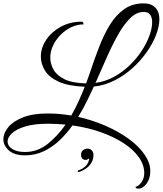

<svg xmlns="http://www.w3.org/2000/svg" viewBox="-23 -811 968 1142"><path d="M799 311Q789 311 786 307.5Q783 304 783 300Q801 297 818 273.5Q835 250 835 219Q835 170 803 124.5Q771 79 713 41Q655 3 577.5 -24.5Q500 -52 408 -65Q374 -17 331.5 23.5Q289 64 237.5 88.5Q186 113 126 113Q63 113 30 84Q-3 55 -3 17Q-3 -18 25.5 -53.5Q54 -89 112.5 -112.5Q171 -136 261 -136Q330 -136 401 -124Q426 -168 446 -212Q466 -256 481 -295Q382 -299 325 -325.5Q268 -352 244 -392Q220 -432 220 -474Q220 -527 252 -574.5Q284 -622 339 -652Q394 -682 462 -682Q470 -682 472 -676Q474 -670 474 -666Q436 -666 400.5 -649Q365 -632 337 -603.5Q309 -575 292.5 -540Q276 -505 276 -468Q276 -432 295 -397.5Q314 -363 360 -340Q406 -317 489 -315Q498 -338 504.5 -357.5Q511 -377 516 -391Q540 -463 567.5 -534Q595 -605 630.5 -663Q666 -721 715 -756Q764 -791 832 -791Q876 -791 900.5 -766Q925 -741 925 -697Q925 -654 905 -602.5Q885 -551 849 -500Q813 -449 764 -405Q715 -361 657 -332Q599 -303 535 -296Q520 -264 497 -215.5Q474 -167 442 -116Q529 -96 606.5 -62Q684 -28 743.5 15.5Q803 59 837 108.5Q871 158 871 207Q871 251 849 281Q827 311 799 311ZM832 -740Q789 -740 751 -702.5Q713 -665 678.5 -603.5Q644 -542 611 -467Q578 -392 545 -318Q604 -326 655 -354Q706 -382 748 -422.5Q790 -463 820 -509Q850 -555 866 -599.5Q882 -644 882 -679Q882 -707 870 -723.5Q858 -740 832 -740ZM22 31Q22 56 49 74.5Q76 93 126 93Q200 93 260 45.5Q320 -2 367 -70Q314 -75 261 -75Q179 -75 126 -58.5Q73 -42 47.5 -17.5Q22 7 22 31ZM445 212Q439 212 439 204Q468 195 486.5 176.5Q505 158 508 131Q503 135 497.5 137.5Q492 140 485 140Q473 140 466 131.5Q459 123 459 111Q459 91 471.5 82Q484 73 497 73Q514 73 523.5 84Q533 95 533 111Q533 138 519.5 159Q506 180 485.5 193.5Q465 207 445 212Z"/></svg>

Font: Great Vibes
Style: Regular
Weight: 400
Designer: Robert E. Leuschke, Viktoriya Grabowska, Viviana Monsalve, Eben Sorkin
Foundry: Robert E. Leuschke
Version: Version 1.103; ttfautohint (v1.8.4.7-5d5b)